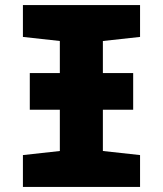

<svg xmlns="http://www.w3.org/2000/svg" viewBox="-20 -734 640 754"><path d="M70 0V-125L215 -141V-303H97V-447H215V-573L70 -589V-714H530V-589L384 -573V-447H503V-303H384V-141L530 -125V0Z"/></svg>

Font: Noto Sans Mono Black
Style: Regular
Weight: 900
Designer: Monotype Design Team
Foundry: Monotype Imaging Inc.
Version: Version 2.014